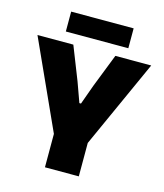

<svg xmlns="http://www.w3.org/2000/svg" viewBox="-118 -886 833 975"><g transform="rotate(15 299.0 -399.0)"><path d="M218 -159 0 -639H188.5L257.5 -464L295 -360H303.5L341 -464L409.5 -639H598L381 -159ZM210.5 0V-320H388.5V0ZM134.5 -693.5V-798H463V-693.5Z"/></g></svg>

Font: Anek Latin ExtraBold
Style: Regular
Weight: 800
Designer: Yesha Goshar
Foundry: Ek Type
Version: Version 1.003